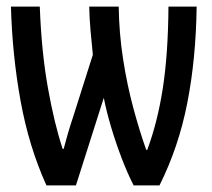

<svg xmlns="http://www.w3.org/2000/svg" viewBox="-20 -559 640 579"><path d="M120 0Q67 -117 42 -255Q17 -393 13 -539H100Q105 -403 124.5 -294Q144 -185 169 -110H172Q178 -133 184.5 -155.5Q191 -178 201 -208L260 -394Q256 -433 253 -467Q250 -501 249 -539H338Q339 -460 351 -382Q363 -304 382 -233.5Q401 -163 421 -107H424Q455 -190 471 -293Q487 -396 488 -539H573Q571 -383 545 -249.5Q519 -116 461 0H383Q364 -37 346.5 -83Q329 -129 315 -176Q301 -223 293 -264L209 0Z"/></svg>

Font: Noto Sans Mono Medium
Style: Regular
Weight: 500
Designer: Monotype Design Team
Foundry: Monotype Imaging Inc.
Version: Version 2.014